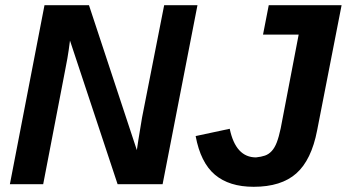

<svg xmlns="http://www.w3.org/2000/svg" viewBox="-20 -708 1333 738"><path d="M432 0 249 -552Q244 -512 239 -483.5Q234 -455 230 -436L146 0H18L151 -688H322L506 -131L512 -171L526 -256L611 -688H739L605 0ZM955 10Q861 10 806 -36.5Q751 -83 732 -185L863 -213Q886 -103 964 -103Q984 -105 998.5 -110Q1013 -115 1024.5 -127.5Q1036 -140 1044 -161Q1052 -182 1059 -215L1128 -575H991L1013 -688H1293L1199 -207Q1177 -93 1119 -41.5Q1061 10 955 10Z"/></svg>

Font: Libra Sans Modern
Style: Bold Italic
Weight: 700
Italic angle: -12°
Foundry: Stefan Peev, Context Ltd
Version: Version 1.000